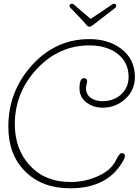

<svg xmlns="http://www.w3.org/2000/svg" viewBox="-20 -933 748 1036"><path d="M359 83Q207 83 116 -8Q25 -98 25 -249Q25 -437 148 -576Q277 -722 462 -722Q563 -722 631 -672Q708 -616 708 -517Q708 -447 656 -399Q604 -352 534 -352Q486 -352 449 -378Q409 -408 409 -456Q409 -511 432 -511Q450 -511 450 -495Q450 -489 447 -477Q444 -465 444 -458Q444 -423 470 -405Q496 -387 534 -387Q593 -387 633 -423Q674 -461 674 -517Q674 -600 609 -647Q550 -688 462 -688Q296 -688 177 -559Q60 -432 60 -263Q60 -127 142 -39Q224 49 360 49Q434 49 498 22Q577 -10 605 -67Q624 -107 636 -107Q654 -107 654 -90Q654 -76 625 -35Q540 83 359 83ZM462 -789Q455 -789 448 -796.5Q441 -804 430 -817Q421 -828 400 -849.5Q379 -871 359 -892Q355 -896 355 -901Q355 -906 359 -909.5Q363 -913 367 -913Q371 -913 373.5 -912Q376 -911 378 -909L469 -831Q497 -849 528 -870Q559 -891 585 -909Q591 -913 595 -913Q607 -913 607 -901Q607 -895 600 -889Q572 -868 545 -846.5Q518 -825 504 -815Q482 -799 476 -794Q470 -789 462 -789Z"/></svg>

Font: Send Flowers
Style: Regular
Weight: 400
Designer: Robert E. Leuschke
Foundry: Robert E. Leuschke
Version: Version 1.010; ttfautohint (v1.8.4.7-5d5b)